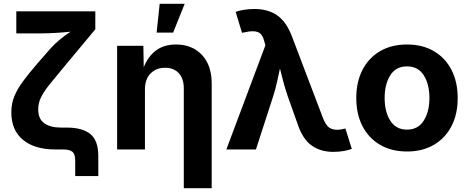

<svg xmlns="http://www.w3.org/2000/svg" viewBox="-20 -787 2470 1011"><path d="M376 140.1V58.1Q376 25.4 361.8 12.7Q347.7 0 312 0H271Q162.1 0 100.8 -50.8Q39.6 -101.6 39.6 -195.3Q39.6 -240.7 55.2 -279.3Q70.8 -317.9 101.3 -359.1Q131.8 -400.4 177.7 -453.6L246.1 -531.7Q269 -557.6 296.9 -580.1Q324.7 -602.5 351.6 -620.1Q315.4 -616.2 273.7 -613.8Q231.9 -611.3 200.7 -611.3H65.9V-727.5H481.9V-632.8L318.8 -437Q271 -379.9 240.5 -341.8Q210 -303.7 195.6 -273.9Q181.2 -244.1 181.2 -211.4Q181.2 -160.6 213.4 -137.9Q245.6 -115.2 301.8 -115.2H331.1Q413.6 -115.2 455.6 -81.3Q497.6 -47.4 497.6 34.7V140.1Z M743.2 -315.9V0H596.7V-545.9H734.9L736.8 -433.1Q759.8 -490.2 801.8 -521.5Q843.8 -552.7 906.7 -552.7Q991.7 -552.7 1043.2 -498Q1094.7 -443.4 1094.7 -347.2V204.1H947.8V-321.8Q947.8 -372.6 921.6 -401.4Q895.5 -430.2 849.1 -430.2Q802.2 -430.2 772.7 -400.1Q743.2 -370.1 743.2 -315.9ZM804.7 -615.2 820.8 -767.1H952.6L891.6 -615.2Z M1171.9 0 1377.4 -548.3 1372.6 -566.4Q1362.3 -608.4 1338.4 -617.9Q1314.5 -627.4 1269.5 -617.2L1254.4 -614.3L1220.7 -724.6Q1237.3 -731 1264.6 -735.4Q1292 -739.7 1319.8 -739.7Q1391.6 -739.7 1439.7 -706.1Q1487.8 -672.4 1517.1 -595.7L1681.2 -164.1Q1697.3 -121.6 1721.9 -110.4Q1746.6 -99.1 1781.2 -106.4L1798.8 -110.4L1832.5 -2.9Q1816.4 3.4 1789.8 8.1Q1763.2 12.7 1734.9 12.7Q1668 12.7 1620.8 -21Q1573.7 -54.7 1547.9 -131.8L1494.1 -283.2Q1481.9 -319.3 1472.4 -354.5Q1462.9 -389.6 1454.1 -426.3Q1446.3 -389.6 1438.5 -354.2Q1430.7 -318.8 1419.4 -283.2L1327.6 0Z M2123 10.7Q2041 10.7 1981 -24.7Q1920.9 -60.1 1888.4 -123.3Q1856 -186.5 1856 -270.5Q1856 -355 1888.4 -418.5Q1920.9 -481.9 1981 -517.3Q2041 -552.7 2123 -552.7Q2205.1 -552.7 2265.1 -517.3Q2325.2 -481.9 2357.7 -418.5Q2390.1 -355 2390.1 -270.5Q2390.1 -186.5 2357.7 -123.3Q2325.2 -60.1 2265.1 -24.7Q2205.1 10.7 2123 10.7ZM2123 -104.5Q2181.6 -104.5 2211.4 -151.9Q2241.2 -199.2 2241.2 -271Q2241.2 -343.3 2211.4 -390.4Q2181.6 -437.5 2123 -437.5Q2064.5 -437.5 2034.9 -390.4Q2005.4 -343.3 2005.4 -271Q2005.4 -199.2 2034.9 -151.9Q2064.5 -104.5 2123 -104.5Z"/></svg>

Font: Inter-Bold
Style: Bold
Weight: 700
Designer: Rasmus Andersson
Foundry: rsms
Version: Version 4.000;git-a52131595